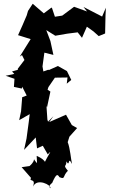

<svg xmlns="http://www.w3.org/2000/svg" viewBox="-20 -770 605 1021"><path d="M539 -592 541 -686 543 -729 523 -682 424 -733 443 -709 374 -734 311 -687 272 -681 257 -726 254 -730 213 -699 154 -750 129 -712 122 -688C107 -653 92 -617 76 -583L143 -562L85 -469L97 -477L110 -451L75 -405L74 -356L122 -262L98 -253L92 -178L82 -131L138 -163L133 -122L121 -33L108 27L170 -39L177 19L241 -10L245 -24L260 -45L232 -134L227 -208L230 -199L248 -283L233 -293L245 -330L214 -370L206 -417L216 -490L264 -478L248 -552L226 -610L274 -580L338 -591L393 -598L416 -569L442 -628L477 -603L505 -578ZM335 -325 359 -345 336 -392 288 -419 241 -398 236 -399 205 -388 113 -387 99 -406 44 -390 56 -377 10 -367 57 -351 54 -308 96 -299 109 -359 181 -289 188 -335 228 -293 272 -357 339 -358ZM177 98C143 61 181 76 137 113L95 119L145 176C132 200 172 174 156 222C177 174 255 215 248 231C231 216 263 202 259 199C280 152 286 156 296 172C329 186 311 168 341 138C312 103 334 120 333 88C353 124 339 55 363 102C357 77 353 18 340 -14L349 -43L390 -89L362 -105L331 -160L242 -121L264 -152L208 -95L196 -15L234 51C265 17 233 57 213 104C231 111 227 80 175 59Z"/></svg>

Font: Asimov Aggro
Style: Condensed
Weight: 500
Designer: Google
Version: Version 2.000980; 2014